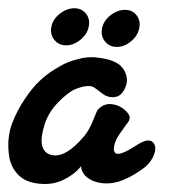

<svg xmlns="http://www.w3.org/2000/svg" viewBox="-60 -444 429 470"><path d="M102.1 -333Q83.5 -333 72.8 -346.7Q62 -360.4 65.9 -378.9Q69.3 -397 86.4 -410.4Q103.5 -423.8 122.1 -423.8Q140.1 -423.8 150.6 -410.4Q161.1 -397 157.2 -378.9Q153.8 -360.4 137 -346.7Q120.1 -333 102.1 -333ZM226.1 -329.1Q207.5 -329.1 196.8 -342.8Q186 -356.4 189.9 -375Q193.4 -393.1 210.4 -406.5Q227.5 -419.9 246.1 -419.9Q264.2 -419.9 274.4 -406.5Q284.7 -393.1 280.8 -375Q277.3 -356.4 260.7 -342.8Q244.1 -329.1 226.1 -329.1ZM274.9 -88.9Q305.7 -108.9 316.4 -93.3Q325.2 -80.1 313 -56.6Q304.2 -40.5 288.1 -29.8Q257.8 -7.8 229 1Q208 6.8 188.5 4.2Q168.9 1.5 155.8 -7.8Q140.1 -18.6 138.2 -37.1Q122.6 -16.6 92.8 -2.7Q63 11.2 23.9 3.9Q-2 -1 -17.6 -18.6Q-33.2 -36.1 -37.1 -58.6Q-41 -81.1 -39.1 -102.5Q-37.1 -124 -30.8 -141.1Q-17.6 -174.8 1 -202.1Q19.5 -229.5 36.6 -245.6Q53.7 -261.7 73.2 -273.9Q92.8 -286.1 105 -291Q117.2 -295.9 128.9 -298.8Q154.8 -306.2 178 -303.2Q201.2 -300.3 214.4 -295.2Q227.5 -290 233.9 -284.2Q244.6 -274.9 248.5 -261.7Q252.4 -248.5 249.5 -237.5Q246.6 -226.6 239.7 -217.5Q232.9 -208.5 221.7 -206.5Q210.4 -204.6 198.2 -210Q191.9 -213.4 183.1 -220.5Q174.3 -227.5 168.9 -230.7Q163.6 -233.9 151.9 -233.2Q140.1 -232.4 123 -225.1Q106.9 -218.3 83 -194.1Q59.1 -169.9 49.8 -141.1Q28.3 -75.2 64.9 -64.9Q99.6 -55.2 147 -111.8Q158.2 -125.5 167.7 -148.9Q177.2 -172.4 178.2 -173.8Q191.9 -190.4 211.2 -189.2Q230.5 -188 246.1 -174.3Q261.7 -160.6 255.9 -148.9Q255.4 -147.5 252.9 -144Q250.5 -140.6 244.6 -132.8Q238.8 -125 232.9 -116.2Q222.7 -102.1 219.5 -86.9Q216.3 -71.8 225.1 -67.9Q236.8 -64 274.9 -88.9Z"/></svg>

Font: Florida Vibes
Style: Regular
Weight: 400
Italic angle: -30°
Designer: Turbologo.com
Foundry: Turbologo.com
Version: Version 1.000;hotconv 1.0.109;makeotfexe 2.5.65596